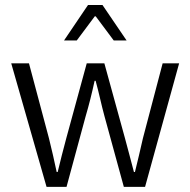

<svg xmlns="http://www.w3.org/2000/svg" viewBox="-20 -731 745 751"><path d="M162.1 0 23.9 -483.4H93.3L171.4 -190.4Q179.7 -156.2 187.3 -123.8Q194.8 -91.3 201.7 -58.1H205.6Q213.9 -91.3 221.9 -124Q230 -156.7 239.3 -190.4L319.3 -483.4H388.2L468.8 -190.4Q478 -156.2 486.6 -123.8Q495.1 -91.3 503.9 -58.1H507.8Q516.1 -91.3 523.7 -123.8Q531.2 -156.2 539.1 -190.4L616.2 -483.4H680.7L547.4 0H464.4L388.7 -276.4Q379.4 -311 371.6 -345Q363.8 -378.9 354 -415H350.1Q342.3 -378.9 333.5 -344Q324.7 -309.1 314.5 -274.4L240.2 0ZM230.5 -572.8 324.2 -711.4H380.9L475.1 -572.8H424.8L354.5 -667H350.6L280.3 -572.8Z"/></svg>

Font: Varta Light Light
Style: Regular
Weight: 300
Version: Version 1.004